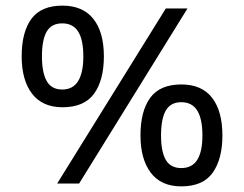

<svg xmlns="http://www.w3.org/2000/svg" viewBox="-20 -652 868 682"><path d="M569 -622H646L261 0H183ZM202 -271Q131 -271 94 -319Q57 -367 57 -452Q57 -538 91.5 -585Q126 -632 202 -632Q274 -632 311.5 -585Q349 -538 349 -452Q349 -367 314 -319Q279 -271 202 -271ZM201 -334Q239 -334 257.5 -364Q276 -394 276 -452Q276 -511 257.5 -540Q239 -569 201 -569Q163 -569 146 -540Q129 -511 129 -452Q129 -394 146 -364Q163 -334 201 -334ZM624 10Q552 10 515.5 -38.5Q479 -87 479 -171Q479 -257 513.5 -304.5Q548 -352 624 -352Q697 -352 733.5 -304.5Q770 -257 770 -171Q770 -87 735.5 -38.5Q701 10 624 10ZM624 -55Q662 -55 680.5 -84Q699 -113 699 -171Q699 -230 680.5 -259.5Q662 -289 624 -289Q586 -289 569 -259.5Q552 -230 552 -171Q552 -113 569 -84Q586 -55 624 -55Z"/></svg>

Font: hindi25
Style: Book
Weight: 400
Designer: Jelle Bosma - Monotype Design Team
Foundry: Monotype Imaging Inc.
Version: Version 2.003